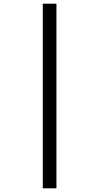

<svg xmlns="http://www.w3.org/2000/svg" viewBox="-20 -781 537 1041"><path d="M212 -761V240H286V-761Z"/></svg>

Font: Noto Sans Arabic SemCond
Style: Regular
Weight: 400
Width: 4
Designer: Monotype Design Team, Nadine Chahine, Nizar Qandah and Khaled Hosny
Foundry: Monotype Imaging Inc.
Version: Version 2.012